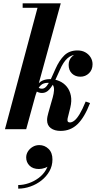

<svg xmlns="http://www.w3.org/2000/svg" viewBox="-20 -770 587 1144"><path d="M9.5 0 203.5 -723.5H115V-750H342L136 0ZM341 10Q305 10 282.8 -6.5Q260.5 -23 260.5 -54.5Q260.5 -64.5 262.8 -76.2Q265 -88 268 -97.5L282 -147Q288 -167 294.2 -189.5Q300.5 -212 301.8 -231.8Q303 -251.5 295 -264Q287 -276.5 265 -276.5Q239 -276.5 224.2 -263Q209.5 -249.5 201.5 -229.5Q193.5 -209.5 188 -190H172.5Q183.5 -234 198.5 -257.5Q213.5 -281 233.2 -289.8Q253 -298.5 277 -298.5Q307 -298.5 333.5 -287Q360 -275.5 378 -253.5Q396 -231.5 402.2 -200.2Q408.5 -169 399 -129.5L383 -65Q382.5 -62 382.2 -58.5Q382 -55 382 -53.5Q382 -40.5 397 -40.5Q409 -40.5 423.2 -51.5Q437.5 -62.5 454 -89.5Q470.5 -116.5 490.5 -165L516.5 -156Q483.5 -70.5 442 -30.2Q400.5 10 341 10ZM230.5 -216Q219.5 -216 209.8 -219.5Q200 -223 192.5 -229L202.5 -254.5Q208 -247.5 214.8 -244.5Q221.5 -241.5 230.5 -241.5Q246 -241.5 259.2 -258.5Q272.5 -275.5 285 -302.8Q297.5 -330 310.5 -359.5Q333 -410.5 363.2 -440Q393.5 -469.5 442 -469.5Q468.5 -469.5 488.5 -458.2Q508.5 -447 520 -428.2Q531.5 -409.5 531.5 -387.5Q531.5 -354 510.2 -333.5Q489 -313 459 -313Q428.5 -313 408.8 -332Q389 -351 389 -383.5Q389 -412.5 408 -432Q427 -451.5 454.5 -451.5Q468.5 -451.5 486.5 -443.8Q504.5 -436 517.5 -421.8Q530.5 -407.5 530.5 -387.5H504Q504 -402.5 496.5 -415.5Q489 -428.5 474.8 -436.8Q460.5 -445 440.5 -445Q407 -445 382 -422.8Q357 -400.5 337.5 -355Q323.5 -322.5 308.2 -290.5Q293 -258.5 274.2 -237.2Q255.5 -216 230.5 -216ZM88.5 354V332.5Q119 332.5 151.2 321.5Q183.5 310.5 210.8 290Q238 269.5 254.5 241Q271 212.5 270.5 177.5H291.5Q291.5 197.5 278.8 210.8Q266 224 247.8 230.5Q229.5 237 212 237Q176 237 156 217Q136 197 136 168Q136 149 146.5 132.2Q157 115.5 174.8 105Q192.5 94.5 214 94.5Q246 94.5 269.2 117Q292.5 139.5 292.5 180Q292.5 218.5 274.5 250.2Q256.5 282 227 305.2Q197.5 328.5 161.2 341.2Q125 354 88.5 354Z"/></svg>

Font: Bodoni Moda 9pt
Style: Bold Italic
Weight: 700
Italic angle: -13°
Designer: Owen Earl
Foundry: indestructible type
Version: Version 2.004